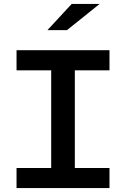

<svg xmlns="http://www.w3.org/2000/svg" viewBox="-20 -955 640 975"><path d="M64 0V-102H240V-598H64V-700H536V-598H360V-102H536V0ZM221 -802 344 -935H486L320 -802Z"/></svg>

Font: Red Hat Mono SemiBold
Style: Regular
Weight: 600
Monospace: yes
Designer: Pentagram, MCKL
Foundry: Pentagram, MCKL
Version: Version 1.023